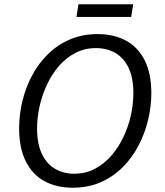

<svg xmlns="http://www.w3.org/2000/svg" viewBox="-20 -866 767 895"><path d="M318.6 9Q243.9 9 187.9 -21.2Q131.9 -51.3 100.6 -113.2Q69.2 -175 69.2 -268.4Q69.2 -331.7 84.4 -394.8Q99.6 -458 129.5 -514.2Q159.5 -570.4 203.9 -613.9Q248.2 -657.4 306.2 -682.2Q364.3 -707.1 435.3 -707.1Q510.7 -707.1 567 -676.7Q623.4 -646.4 654.4 -585Q685.4 -523.7 685.4 -431.3Q685.4 -369.4 670.2 -306.5Q655.1 -243.7 625.6 -187.2Q596.1 -130.7 551.7 -86.3Q507.4 -42 449.4 -16.5Q391.4 9 318.6 9ZM326 -56.2Q378.6 -56.2 421.9 -78.9Q465.2 -101.6 498.7 -140.1Q532.1 -178.6 555.3 -227.2Q578.4 -275.8 590 -328.6Q601.7 -381.4 601.7 -431.4Q601.7 -505 578.7 -551.2Q555.8 -597.5 516.6 -619.7Q477.5 -641.8 427.6 -641.8Q375 -641.8 331.5 -619.3Q288.1 -596.8 254.9 -558.5Q221.8 -520.1 199 -471.7Q176.2 -423.2 164.6 -370.6Q152.9 -317.9 152.9 -268Q152.9 -194.8 175.6 -147.8Q198.2 -100.9 237.6 -78.5Q277.1 -56.2 326 -56.2ZM600.8 -846.2 591.4 -787H336.5L345.6 -846.2Z"/></svg>

Font: Bitter Thin
Style: Italic
Weight: 100
Italic angle: -9°
Designer: Sol Matas, and Bitter project Authors
Foundry: Sol Matas
Version: Version 2.002